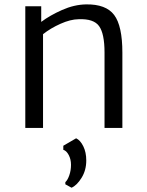

<svg xmlns="http://www.w3.org/2000/svg" viewBox="-20 -585 671 878"><path d="M307.1 273.4 278.8 257.8V248Q289.1 238.8 296.9 216.6Q304.7 194.3 304.7 168.5Q304.7 143.6 294.2 123.8Q283.7 104 269.5 100.1V81.5L328.1 47.4Q347.2 56.2 360.8 83.7Q374.5 111.3 374.5 148.9Q374.5 193.8 352.8 228.5Q331.1 263.2 307.1 273.4ZM95.7 0V-556.2H168.5V-484.9Q208 -514.6 263.7 -539.3Q319.3 -564 373.5 -564.9Q464.4 -566.4 502 -516.6Q539.6 -466.8 539.6 -344.2V0H458V-344.7Q458 -430.7 433.3 -465.3Q408.7 -500 339.4 -497.1Q302.2 -496.6 256.8 -476.3Q211.4 -456.1 176.8 -428.7V0Z"/></svg>

Font: HaufeMerriweatherSansLt
Style: Regular
Weight: 300
Designer: Eben Sorkin
Foundry: Eben Sorkin
Version: Version 1.56